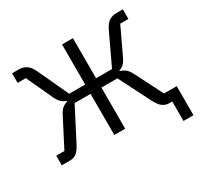

<svg xmlns="http://www.w3.org/2000/svg" viewBox="-173 -915 1333 1282"><g transform="rotate(-30 493.0 -274.0)"><path d="M894 150V-23L917 0H872Q844 0 821.5 -16Q799 -32 778 -73L654 -317H531V0H447V-317H324L198 -73Q177 -32 156 -16Q135 0 106 0H42V-74H105L213 -283Q230 -317 247 -331Q264 -345 286 -351V-356Q267 -362 250 -376.5Q233 -391 219 -421L125 -624H62V-698H114Q146 -698 170.5 -682Q195 -666 214 -626L324 -389H447V-698H531V-389H654L766 -626Q785 -666 809 -682Q833 -698 864 -698H916V-624H853L757 -421Q743 -391 727.5 -376.5Q712 -362 692 -356V-351Q715 -345 732.5 -331Q750 -317 767 -283L873 -74H971V150Z"/></g></svg>

Font: IBM Plex Sans
Style: Regular
Weight: 400
Designer: Mike Abbink, Paul van der Laan, Pieter van Rosmalen
Foundry: Bold Monday
Version: Version 3.201